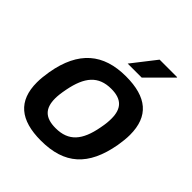

<svg xmlns="http://www.w3.org/2000/svg" viewBox="-201 -855 999 999"><g transform="rotate(45 299.0 -355.5)"><path d="M296 -591H399L528 -720V-723H399ZM260 12C433 12 526 -71 559 -255C564 -285 567 -312 567 -337C567 -474 490 -538 337 -538C171 -538 71 -455 39 -271C34 -241 31 -213 31 -188C31 -52 108 12 260 12ZM268 -88C191 -88 157 -123 157 -196C157 -213 159 -234 166 -270C188 -381 233 -438 329 -438C406 -438 439 -401 439 -329C439 -311 438 -291 431 -256C410 -143 364 -88 268 -88Z"/></g></svg>

Font: Archivo SemiBold
Style: Italic
Weight: 600
Italic angle: -10°
Designer: Hector Gatti
Foundry: Omnibus-Type
Version: Version 2.001